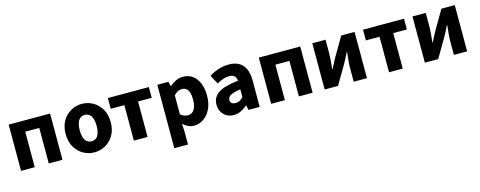

<svg xmlns="http://www.w3.org/2000/svg" viewBox="-30 -1157 4977 1990"><g transform="rotate(-15 2458.0 -162.0)"><path d="M64.7 0V-496.1H509.2V0H362.2V-380.8H211.7V0Z M851.5 12Q788.8 12 733.7 -18.7Q678.6 -49.5 644.2 -107.5Q609.9 -165.6 609.9 -247.9Q609.9 -330.4 644.2 -388.5Q678.6 -446.7 733.7 -477.4Q788.8 -508.1 851.5 -508.1Q914.3 -508.1 969.3 -477.4Q1024.3 -446.7 1058.8 -388.5Q1093.2 -330.4 1093.2 -247.9Q1093.2 -165.6 1058.8 -107.5Q1024.3 -49.5 969.3 -18.7Q914.3 12 851.5 12ZM851.5 -106.6Q881.9 -106.6 902.3 -123.9Q922.7 -141.2 932.6 -173.1Q942.5 -205 942.5 -247.9Q942.5 -290.8 932.6 -322.8Q922.7 -354.7 902.3 -372.1Q881.9 -389.5 851.5 -389.5Q821.1 -389.5 800.8 -372.1Q780.5 -354.7 770.5 -322.8Q760.5 -290.8 760.5 -247.9Q760.5 -205 770.5 -173.1Q780.5 -141.2 800.8 -123.9Q821.1 -106.6 851.5 -106.6Z M1275.3 0V-380.8H1129V-496.1H1568.7V-380.8H1422.3V0Z M1659.7 184.1V-496.1H1779.6L1790.2 -447.3H1793.9Q1823.3 -473.8 1860 -491Q1896.7 -508.1 1935.1 -508.1Q1995.2 -508.1 2038.5 -476.9Q2081.8 -445.7 2105.3 -389Q2128.8 -332.4 2128.8 -255.9Q2128.8 -170.8 2098.9 -110.8Q2069 -50.8 2021.4 -19.4Q1973.8 12 1920.1 12Q1888.6 12 1858.5 -1.5Q1828.4 -15.1 1801.7 -39.8L1806.7 38.7V184.1ZM1885.8 -108.3Q1911.5 -108.3 1932.5 -123.4Q1953.6 -138.4 1965.9 -170.7Q1978.1 -202.9 1978.1 -254.2Q1978.1 -298.8 1968.7 -328.4Q1959.3 -358 1940.3 -372.9Q1921.3 -387.8 1891.9 -387.8Q1869.8 -387.8 1849.4 -377.5Q1829 -367.1 1806.7 -343.4V-139.7Q1826.8 -122.6 1847.3 -115.5Q1867.7 -108.3 1885.8 -108.3Z M2346.8 12Q2301.5 12 2268.2 -8Q2235 -27.9 2216.7 -61.8Q2198.5 -95.7 2198.5 -137.6Q2198.5 -217.8 2264.9 -261.4Q2331.4 -305 2478.4 -320.5Q2476.9 -341.6 2468.7 -357.2Q2460.4 -372.9 2443.5 -381.5Q2426.5 -390.1 2399.6 -390.1Q2368.7 -390.1 2336.7 -379Q2304.7 -368 2268.4 -347.4L2216.3 -443.4Q2247.8 -462.6 2282 -477.4Q2316.2 -492.2 2352.8 -500.1Q2389.4 -508 2428.4 -508Q2491.6 -508 2535.5 -483.5Q2579.3 -459 2602.3 -409.3Q2625.4 -359.6 2625.4 -283.3V0H2505.2L2494.9 -50.6H2490.9Q2459.2 -23.2 2424.1 -5.6Q2389.1 12 2346.8 12ZM2396.2 -103.3Q2421.2 -103.3 2440.2 -114.1Q2459.3 -124.9 2478.4 -144.3V-228.2Q2426 -221.3 2395.7 -210Q2365.4 -198.6 2352.5 -183.2Q2339.6 -167.8 2339.6 -149Q2339.6 -125.8 2355.2 -114.5Q2370.7 -103.3 2396.2 -103.3Z M2748.7 0V-496.1H3193.2V0H3046.2V-380.8H2895.7V0Z M3322.6 0V-496H3464.8V-358.4Q3464.8 -320.1 3461 -274.7Q3457.2 -229.3 3452.2 -180.3H3455.6Q3467.9 -206 3484.3 -236.3Q3500.6 -266.7 3511.9 -288.7L3633.1 -496H3776.4V0H3634.1V-138.1Q3634.1 -175.5 3638 -220.9Q3641.9 -266.2 3647.4 -316.2H3643.4Q3631.5 -290.2 3615.7 -259.5Q3599.9 -228.8 3587.6 -206.9L3465.8 0Z M4013.3 0V-380.8H3867V-496.1H4306.7V-380.8H4160.3V0Z M4397.6 0V-496H4539.8V-358.4Q4539.8 -320.1 4536 -274.7Q4532.2 -229.3 4527.2 -180.3H4530.6Q4542.9 -206 4559.3 -236.3Q4575.6 -266.7 4586.9 -288.7L4708.1 -496H4851.4V0H4709.1V-138.1Q4709.1 -175.5 4713 -220.9Q4716.9 -266.2 4722.4 -316.2H4718.4Q4706.5 -290.2 4690.7 -259.5Q4674.9 -228.8 4662.6 -206.9L4540.8 0Z"/></g></svg>

Font: Source Sans 3
Style: Regular
Weight: 200
Designer: Paul D. Hunt
Foundry: Adobe
Version: Version 3.046;hotconv 1.0.118;makeotfexe 2.5.65603